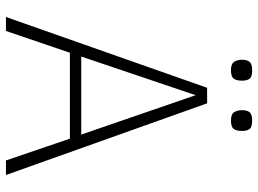

<svg xmlns="http://www.w3.org/2000/svg" viewBox="-131 -736 867 645"><g transform="rotate(90 302.5 -413.5)"><path d="M37.1 0 274.9 -675.8H327.1L567.9 0H519L445.8 -214.8H157.2L84 0ZM169.9 -252.9H432.1L299.8 -637.2ZM419.9 -793Q419.9 -774.4 413.1 -765.1Q406.2 -755.9 384.8 -755.9Q363.3 -755.9 356.7 -766.8Q350.1 -777.8 350.1 -793Q350.1 -809.6 356.9 -818.4Q363.8 -827.1 384.8 -827.1Q406.7 -827.1 413.3 -818.6Q419.9 -810.1 419.9 -793ZM251 -793Q251 -774.4 244.1 -765.1Q237.3 -755.9 215.8 -755.9Q194.3 -755.9 187.5 -766.8Q180.7 -777.8 180.7 -793Q180.7 -809.6 187.7 -818.4Q194.8 -827.1 215.8 -827.1Q237.8 -827.1 244.4 -818.6Q251 -810.1 251 -793Z"/></g></svg>

Font: Clear Sans Thin
Style: Regular
Weight: 250
Foundry: Intel Corporation
Version: Version 1.00